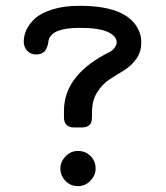

<svg xmlns="http://www.w3.org/2000/svg" viewBox="-20 -635 565 655"><path d="M61 -493.2Q61 -513.2 70.1 -533.2Q79.1 -553.2 99.6 -572Q120.1 -590.8 159.2 -603Q198.2 -615.2 252 -615.2Q427.7 -615.2 458 -519Q461.9 -505.9 461.9 -490.2Q461.9 -457 444.3 -433.1Q426.8 -409.2 402.3 -394.5Q377.9 -379.9 353.5 -364Q329.1 -348.1 311.5 -320.1Q293.9 -292 293.9 -252.9V-242.2Q293.9 -228 292 -220Q290 -211.9 282 -206.1Q273.9 -200.2 257.8 -200.2H232.9Q197.8 -200.2 198.2 -235.8V-256.8Q198.2 -373 335.9 -448.2Q337.9 -449.2 342.5 -451.7Q347.2 -454.1 349.1 -455.1Q351.1 -456.1 355 -458Q358.9 -460 360.8 -461.9Q362.8 -463.9 366 -466.6Q369.1 -469.2 370.6 -471.7Q372.1 -474.1 374 -477.1Q376 -480 377 -483.9Q377.9 -485.8 377.9 -491.2Q377.9 -512.2 347.4 -526.1Q316.9 -540 252 -540Q157.7 -540 146 -499Q146 -498 145 -491.5Q144 -484.9 142.1 -478.5Q140.1 -472.2 136 -465.1Q131.8 -458 123.5 -453.6Q115.2 -449.2 103 -449.2Q85 -449.2 73 -461.7Q61 -474.1 61 -493.2ZM186 -60.1Q186 -83 203.6 -101.6Q221.2 -120.1 246.1 -120.1Q271 -120.1 288.6 -103Q306.2 -85.9 306.2 -60.1Q306.2 -37.1 288.6 -18.6Q271 0 246.1 0Q220.2 0 203.1 -18.1Q186 -36.1 186 -60.1Z"/></svg>

Font: CMU Typewriter Text
Style: Bold
Weight: 700
Version: Version 0.7.0